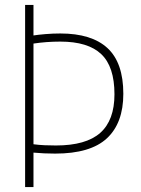

<svg xmlns="http://www.w3.org/2000/svg" viewBox="-20 -760 572 780"><path d="M82 0V-740H116V-616Q135.5 -619 165 -621.5Q194.5 -624 225 -624Q352.5 -624 416.8 -564.5Q481 -505 481 -379Q481 -260 414.2 -198Q347.5 -136 204 -136Q181 -136 159.5 -137Q138 -138 116 -140V0ZM207 -169Q329.5 -169 387.2 -220.2Q445 -271.5 445 -377Q445 -489.5 391.2 -540.2Q337.5 -591 225 -591Q196.5 -591 169.5 -589Q142.5 -587 116 -583V-174Q138.5 -171 161.2 -170Q184 -169 207 -169Z"/></svg>

Font: Encode Sans Condensed Thin
Style: Regular
Weight: 100
Width: 3
Designer: Multiple Designers
Foundry: Impallari Type
Version: Version 3.000; ttfautohint (v1.8.3) -l 8 -r 50 -G 200 -x 14 